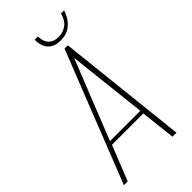

<svg xmlns="http://www.w3.org/2000/svg" viewBox="-242 -763 819 819"><g transform="rotate(-45 167.0 -354.0)"><path d="M-18 0 215 -591H235L299 0H275L257 -158H68L5 0ZM73 -175H256L216 -534ZM228 -627Q204 -627 188.5 -635Q173 -643 165 -655.5Q157 -668 154 -682Q151 -696 152 -708H171Q172 -676 188 -660Q204 -644 231 -644Q260 -644 281 -659.5Q302 -675 310 -708H329Q325 -692 313 -673Q301 -654 280.5 -640.5Q260 -627 228 -627Z"/></g></svg>

Font: Alumni Sans Thin Thin
Style: Italic
Weight: 250
Italic angle: -8°
Version: Version 1.016